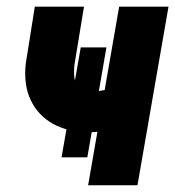

<svg xmlns="http://www.w3.org/2000/svg" viewBox="-20 -548 519 568"><path d="M294.9 -407.7 238.3 -82.5H162.1L218.8 -407.7ZM478.5 -528.3 386.7 0H240.7L332.5 -528.3ZM364.3 -306.6 353 -185.1Q338.4 -175.3 319.3 -168.9Q300.3 -162.6 280.8 -159.7Q261.2 -156.7 243.2 -156.7Q181.2 -157.2 137 -181.6Q92.8 -206.1 71 -251.5Q49.3 -296.9 56.2 -359.9L83 -528.3H228.5L200.7 -359.4Q197.8 -336.9 200 -318.8Q202.1 -300.8 213.6 -289.8Q225.1 -278.8 250.5 -277.8Q270 -277.3 289.3 -281.7Q308.6 -286.1 327.1 -293.2Q345.7 -300.3 364.3 -306.6Z"/></svg>

Font: Roboto Condensed ExtraBold
Style: Italic
Weight: 800
Italic angle: -12°
Designer: Christian Robertson
Foundry: Google
Version: Version 3.008; 2023